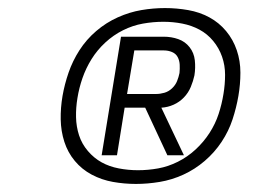

<svg xmlns="http://www.w3.org/2000/svg" viewBox="-20 -899 640 476"><path d="M232 -514 280 -808H386Q405 -808 422 -802Q439 -796 450 -782Q461 -768 463 -749.5Q465 -731 462 -712Q459 -698 453 -683.5Q447 -669 436 -657.5Q425 -646 410.5 -639.5Q396 -633 380 -632L436 -514H395L340 -632H289L270 -514ZM295 -666H367Q377 -666 387.5 -669Q398 -672 406.5 -680Q415 -688 419 -698Q423 -708 425 -718Q426 -728 425.5 -738.5Q425 -749 420.5 -757.5Q416 -766 406.5 -770Q397 -774 386 -774H313ZM317 -443Q288 -443 260 -448Q232 -453 207.5 -466Q183 -479 165.5 -500Q148 -521 139.5 -547.5Q131 -574 130.5 -603Q130 -632 135 -661Q140 -690 150 -719Q160 -748 177 -774.5Q194 -801 218.5 -822Q243 -843 272 -856Q301 -869 330.5 -874Q360 -879 389 -879Q418 -879 446.5 -874Q475 -869 499 -856Q523 -843 540.5 -822Q558 -801 567 -774.5Q576 -748 576 -719Q576 -690 571 -661Q566 -632 556.5 -603Q547 -574 529.5 -547.5Q512 -521 487.5 -500Q463 -479 434.5 -466Q406 -453 376 -448Q346 -443 317 -443ZM322 -477Q347 -477 372 -481.5Q397 -486 421 -498Q445 -510 465 -528.5Q485 -547 499.5 -569.5Q514 -592 522 -616.5Q530 -641 534 -666Q538 -690 538 -713.5Q538 -737 530.5 -758.5Q523 -780 508.5 -797.5Q494 -815 474.5 -825.5Q455 -836 432 -840.5Q409 -845 385 -845Q360 -845 334.5 -840.5Q309 -836 285 -824Q261 -812 241 -793.5Q221 -775 207 -752.5Q193 -730 184.5 -705.5Q176 -681 172 -656Q168 -632 168.5 -608.5Q169 -585 176 -563.5Q183 -542 198 -524.5Q213 -507 232 -496.5Q251 -486 274.5 -481.5Q298 -477 322 -477Z"/></svg>

Font: Iosevka Aile Extralight
Style: Italic
Weight: 200
Italic angle: -9°
Designer: Belleve Invis
Foundry: Belleve Invis
Version: Version 31.1.0; ttfautohint (v1.8.4)